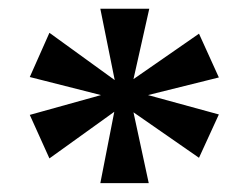

<svg xmlns="http://www.w3.org/2000/svg" viewBox="-20 -819 569 439"><path d="M241.3 -563.4 93 -456.8 48.1 -556.3 210.9 -601.6 48.1 -642.9 93 -744 242.3 -635.9 209.4 -799H321.3L285.2 -638.1L435 -742L480.4 -641.9L318.4 -601.6L480.4 -557.3L435 -458.2L285.2 -562.2L320.1 -400.2H209.4Z"/></svg>

Font: Noto Serif Sinhala
Style: Regular
Weight: 400
Designer: Jelle Bosma - Monotype Design Team
Foundry: Monotype Imaging Inc.
Version: Version 2.006